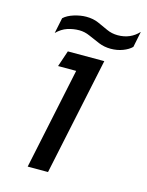

<svg xmlns="http://www.w3.org/2000/svg" viewBox="-99 -686 573 748"><g transform="rotate(15 188.0 -311.5)"><path d="M279 -527Q253 -527 230 -536.5Q207 -546 186 -555.5Q165 -565 143 -565Q119 -565 96 -557.5Q73 -550 53 -530L66 -593Q81 -607 107 -615Q133 -623 156 -623Q184 -623 205.5 -613.5Q227 -604 247.5 -594.5Q268 -585 292 -585Q343 -585 376 -621L363 -557Q350 -544 327.5 -535.5Q305 -527 279 -527ZM86 0 172 -409H99L121 -474H268L168 0Z"/></g></svg>

Font: Kanit Light
Style: Italic
Weight: 300
Italic angle: -12°
Designer: Katatrad Team
Foundry: CadsonDemak
Version: Version 2.000; ttfautohint (v1.8.3)